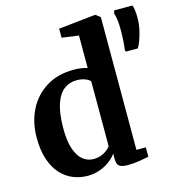

<svg xmlns="http://www.w3.org/2000/svg" viewBox="-120 -923 963 1038"><g transform="rotate(-15 362.0 -404.0)"><path d="M244 11Q200.5 11 161.8 -5Q123 -21 93.2 -54Q63.5 -87 46.5 -138Q29.5 -189 29.5 -259.5Q29.5 -344 63.5 -412.8Q97.5 -481.5 162.2 -522.2Q227 -563 318.5 -563Q340 -563 359.2 -560Q378.5 -557 393.5 -552.5V-734L299.5 -747V-797.5L501.5 -819H508.5L533.5 -799.5V-56.5H586V-4Q565 0.5 532 5.8Q499 11 467.5 11Q438 11 422.5 1.8Q407 -7.5 407 -40V-69.5Q391.5 -47.5 366.8 -29.2Q342 -11 310.5 0Q279 11 244 11ZM297.5 -68.5Q320.5 -68.5 339.5 -75.5Q358.5 -82.5 372.2 -93.2Q386 -104 393.5 -114.5V-477Q386.5 -488 365 -496Q343.5 -504 317.5 -504Q278.5 -504 248 -481.5Q217.5 -459 200 -409Q182.5 -359 181.5 -276.5Q181 -202 196.5 -156Q212 -110 238.5 -89.2Q265 -68.5 297.5 -68.5ZM683 -584.5H616L612.5 -593.5Q615.5 -613 617.5 -642.8Q619.5 -672.5 619.5 -707.5Q619.5 -738.5 616.5 -761.5Q613.5 -784.5 608 -798.5L612 -816H715Q719.5 -803.5 721.8 -786Q724 -768.5 724 -739Q724 -712 717.5 -682Q711 -652 701.8 -626Q692.5 -600 683 -584.5Z"/></g></svg>

Font: Merriweather 36pt
Style: Bold
Weight: 700
Designer: Eben Sorkin
Foundry: Eben Sorkin
Version: Version 2.100